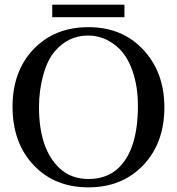

<svg xmlns="http://www.w3.org/2000/svg" viewBox="-20 -793 762 827"><path d="M516 -719H205V-773H516ZM688 -331Q688 -177 597 -81.5Q506 14 361 14Q215 14 124.5 -82Q34 -178 34 -334Q34 -486 124.5 -581Q215 -676 361 -676Q507 -676 597.5 -578.5Q688 -481 688 -331ZM574 -337Q574 -422 550 -489.5Q526 -557 483 -593Q427 -640 360 -640Q275 -640 217 -573Q185 -537 166.5 -470.5Q148 -404 148 -332Q148 -150 238 -67Q287 -22 362 -22Q440 -22 491 -70Q574 -150 574 -337Z"/></svg>

Font: STIX Math
Style: Regular
Weight: 400
Designer: MicroPress Inc., with final additions and corrections provided by Coen Hoffman, Elsevier (retired)
Version: Version 1.1.1